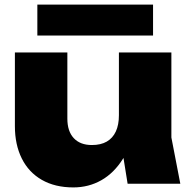

<svg xmlns="http://www.w3.org/2000/svg" viewBox="-20 -802 832 838"><path d="M300 16Q220 16 162.5 -17Q105 -50 75 -110.5Q45 -171 45 -251V-573H274V-284Q274 -229 302 -199Q330 -169 381 -169Q420 -169 446 -184Q472 -199 485.5 -228Q499 -257 499 -299L568 -263Q556 -172 517 -109.5Q478 -47 422.5 -15.5Q367 16 300 16ZM537 0 499 -237V-573H728V-202L767 0ZM143 -647V-782H648V-647Z"/></svg>

Font: Unbounded ExtraBold
Style: Regular
Weight: 800
Designer: Luke Prowse, Jean-Baptiste Morizot, Fátima Lázaro, Florian Runge
Foundry: NaN
Version: Version 1.701;gftools[0.9.28.dev5+ged2979d]